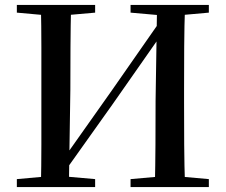

<svg xmlns="http://www.w3.org/2000/svg" viewBox="-20 -755 911 775"><path d="M145 0Q147 -85 147 -170.5Q147 -256 147 -342V-393Q147 -479 147 -564.5Q147 -650 145 -735H267Q265 -651 264.5 -565Q264 -479 264 -393L258 0ZM605 0Q607 -85 607.5 -171Q608 -257 608 -348L614 -735H727Q724 -651 723.5 -565Q723 -479 723 -393V-342Q723 -257 723.5 -171.5Q724 -86 727 0ZM48 0V-32L192 -45H217L364 -32V0ZM48 -704V-735H364V-704L217 -691H192ZM507 0V-32L654 -45H678L823 -32V0ZM507 -704V-735H823V-704L678 -691H654ZM233 -51 209 -98H225L430 -388L635 -682L663 -638H647L435 -335Z"/></svg>

Font: Noto Serif TC SemiBold
Style: Regular
Weight: 600
Version: Version 2.002-H1;hotconv 1.1.0;makeotfexe 2.6.0